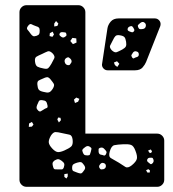

<svg xmlns="http://www.w3.org/2000/svg" viewBox="-20 -720 666 740"><path d="M82 0Q71 0 63 -8Q55 -16 55 -27V-673Q55 -684 63 -692Q71 -700 82 -700H282Q293 -700 301 -692Q309 -684 309 -673V-205H586Q597 -205 605 -197Q613 -189 613 -178V-27Q613 -16 605 -8Q597 0 586 0ZM196 -639 189 -629V-618L201 -620L205 -629ZM119 -619Q108 -623 101.5 -626.5Q95 -630 88 -620Q81 -611 86 -605.5Q91 -600 98 -590Q103 -583 107.5 -581Q112 -579 121 -582Q129 -585 131 -589Q133 -593 133 -602Q133 -610 130 -613.5Q127 -617 119 -619ZM188 -587 183 -598 172 -592 171 -581 182 -578ZM222 -596Q213 -597 210 -591Q208 -587 209.5 -584.5Q211 -582 215 -579Q221 -574 227 -576Q232 -579 234.5 -581Q237 -583 236 -589Q234 -595 231 -595Q228 -595 222 -596ZM274 -572 259 -574 251 -562 261 -550 275 -556ZM183 -514Q172 -525 164 -522Q156 -519 142 -512Q128 -506 120.5 -501.5Q113 -497 115 -482Q117 -467 124.5 -463Q132 -459 148 -456Q161 -453 166 -457.5Q171 -462 178 -474Q185 -487 189 -495Q193 -503 183 -514ZM252 -493Q248 -497 245.5 -498.5Q243 -500 238 -498Q228 -493 229 -483Q231 -471 241 -469Q247 -468 249.5 -471Q252 -474 255 -479Q258 -486 252 -493ZM174 -415Q167 -423 161 -422.5Q155 -422 145 -417Q135 -413 129 -409.5Q123 -406 124 -394Q125 -381 129 -375Q133 -369 147 -366Q161 -362 168.5 -364Q176 -366 184 -379Q191 -391 187 -397.5Q183 -404 174 -415ZM286 -339 274 -344 265 -336 269 -323 281 -328ZM163 -314Q161 -325 157 -329Q153 -333 142 -334Q132 -335 129.5 -329.5Q127 -324 123 -315Q120 -307 121 -303Q122 -299 128 -293Q133 -289 137 -291Q141 -293 147 -297Q154 -302 159.5 -303.5Q165 -305 163 -314ZM213 -266 204 -267 201 -259 207 -248 215 -257ZM109 -240 103 -250 92 -244 91 -231 103 -232ZM260 -181Q258 -199 247.5 -201Q237 -203 219 -207Q203 -211 194 -211Q185 -211 176 -197Q167 -181 168 -171Q169 -161 181 -148Q193 -135 202.5 -134Q212 -133 228 -140Q246 -148 254 -155Q262 -162 260 -181ZM502 -139Q495 -158 485 -161.5Q475 -165 455 -164Q433 -163 421 -160.5Q409 -158 403 -136Q397 -116 408.5 -110Q420 -104 438 -93Q454 -82 463.5 -76.5Q473 -71 488 -83Q505 -97 507.5 -108Q510 -119 502 -139ZM327 -154Q317 -161 307 -152Q300 -147 298 -143.5Q296 -140 299 -133Q302 -125 305.5 -123Q309 -121 318 -121Q325 -121 326.5 -124.5Q328 -128 330 -135Q332 -142 332.5 -146Q333 -150 327 -154ZM382 -146Q375 -154 365 -150Q360 -148 360 -144.5Q360 -141 360 -135Q361 -126 368 -124Q375 -123 379.5 -121Q384 -119 388 -125Q392 -132 390 -136Q388 -140 382 -146ZM566 -137 561 -144 551 -140 555 -132 562 -130ZM571 -106Q569 -112 565.5 -112Q562 -112 557 -112Q550 -112 547 -104Q546 -98 552 -94Q557 -90 559.5 -88Q562 -86 566 -89Q575 -96 571 -106ZM218 -100Q210 -106 205 -106.5Q200 -107 191 -102Q183 -96 182.5 -90.5Q182 -85 185 -76Q187 -68 192 -67.5Q197 -67 205 -67Q213 -67 218 -67Q223 -67 226 -75Q229 -84 227.5 -89Q226 -94 218 -100ZM303 -85Q297 -94 292 -95Q287 -96 277 -93Q267 -90 262.5 -86.5Q258 -83 258 -73Q258 -63 263 -60.5Q268 -58 277 -55Q285 -52 290 -51.5Q295 -51 300 -58Q307 -66 308 -71.5Q309 -77 303 -85ZM381 -91Q372 -95 366 -87Q359 -79 364 -72Q367 -67 370 -67Q373 -67 379 -68Q387 -71 388 -78Q389 -88 381 -91ZM558 -63 552 -68 543 -64 548 -55H557ZM241 -51 228 -49V-38L236 -32L241 -40ZM395 -449Q386 -449 379.5 -455.5Q373 -462 373 -471L394 -610Q396 -624 406.5 -636.5Q417 -649 437 -649H577Q586 -649 592.5 -642.5Q599 -636 599 -627Q599 -623 598 -620L543 -481Q539 -471 529.5 -460Q520 -449 500 -449ZM535 -634Q529 -638 520 -631Q516 -627 513 -624.5Q510 -622 512 -616Q515 -609 518.5 -608Q522 -607 529 -608Q540 -609 542 -619Q544 -629 535 -634ZM494 -613Q491 -617 489.5 -618.5Q488 -620 483 -619Q473 -616 472 -609Q471 -604 473.5 -602Q476 -600 481 -598Q486 -596 489 -595.5Q492 -595 496 -599Q499 -603 497.5 -606Q496 -609 494 -613ZM466 -559Q464 -572 459.5 -577Q455 -582 442 -584Q430 -586 425 -581Q420 -576 415 -565Q408 -552 404.5 -544.5Q401 -537 411 -526Q422 -516 430 -519Q438 -522 451 -529Q462 -535 465 -541Q468 -547 466 -559ZM508 -521Q499 -525 493 -518Q489 -512 487 -508.5Q485 -505 489 -499Q493 -493 496.5 -495.5Q500 -498 507 -500Q515 -502 515 -510Q515 -519 508 -521ZM440 -474 431 -484 419 -479 423 -469 432 -462Z"/></svg>

Font: Rubik Moonrocks
Style: Regular
Weight: 400
Designer: Hubert and Fischer, NaN
Foundry: Hubert and Fischer, NaN
Version: Version 2.200